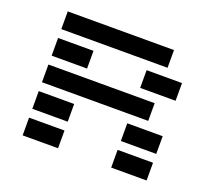

<svg xmlns="http://www.w3.org/2000/svg" viewBox="-116 -839 1111 995"><g transform="rotate(20 439.5 -342.0)"><path d="M585.9 0V-97.7H781.2V0ZM683.6 -683.6V-585.9H97.7V-683.6ZM97.7 -439.5V-537.1H293V-439.5ZM585.9 -439.5V-537.1H781.2V-439.5ZM97.7 -293V-390.6H683.6V-293ZM97.7 -146.5V-244.1H293V-146.5ZM585.9 -146.5V-244.1H781.2V-146.5ZM97.7 0V-97.7H293V0Z"/></g></svg>

Font: Trigram
Style: Regular
Weight: 400
Designer: GGBotNet
Foundry: GGBotNet
Version: 1.05